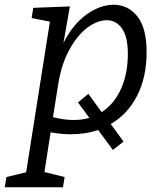

<svg xmlns="http://www.w3.org/2000/svg" viewBox="-73 -558 683 808"><path d="M393 -36 447 38 402 73 340 -11Q288 7 224 7Q186 7 140 -1L114 166L199 187L192 230H-53L-46 187L37 167L137 -467L60 -482L67 -525L221 -531L194 -377Q233 -455 290.5 -496.5Q348 -538 405 -538Q466 -538 505 -489Q544 -440 544 -339Q544 -234 504.5 -156Q465 -78 393 -36ZM255 -127 299 -163 355 -86Q408 -121 436.5 -184.5Q465 -248 465 -332Q465 -403 440.5 -438Q416 -473 376 -473Q338 -473 296 -442.5Q254 -412 220 -351Q186 -290 172 -204L150 -65Q197 -53 236 -53Q272 -53 303 -62Z"/></svg>

Font: Bitter Pro
Style: Italic
Weight: 400
Italic angle: -9°
Designer: Sol Matas, and Bitter project Authors
Foundry: Sol Matas
Version: Version 1.010